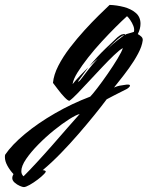

<svg xmlns="http://www.w3.org/2000/svg" viewBox="-209 -404 602 783"><path d="M-112 359Q-117 359 -128.5 354Q-140 349 -149.5 340.5Q-159 332 -159 322Q-159 316 -156 310L-154 306Q-169 290 -179 271.5Q-189 253 -189 237Q-189 230 -188 227Q-161 187 -107.5 142.5Q-54 98 15.5 58Q85 18 159 -10Q168 -19 188 -45Q208 -71 230.5 -103.5Q253 -136 270.5 -165Q288 -194 292 -208Q279 -201 256.5 -179.5Q234 -158 208 -130.5Q182 -103 156 -75Q130 -47 108.5 -24.5Q87 -2 74 7Q68 7 54.5 -7Q41 -21 27.5 -39Q14 -57 7 -66Q10 -99 29 -136Q48 -173 76.5 -210Q105 -247 135.5 -280.5Q166 -314 193.5 -341Q221 -368 238 -384Q267 -383 296 -375.5Q325 -368 344.5 -351.5Q364 -335 364 -307Q364 -298 361.5 -287.5Q359 -277 353 -265Q362 -260 368 -254Q374 -248 373 -239Q370 -215 354 -185Q338 -155 317 -126Q296 -97 278.5 -75.5Q261 -54 256 -47Q270 -53 278.5 -54.5Q287 -56 301 -58Q305 -59 308 -59Q311 -59 313 -59Q321 -59 321 -55Q321 -51 315 -46Q309 -41 304 -39Q300 -37 286 -30Q272 -23 255.5 -14.5Q239 -6 226 1Q206 28 176 65Q146 102 111 142.5Q76 183 38.5 221.5Q1 260 -35 290Q-28 290 -24 293Q-19 295 -29 305.5Q-39 316 -55.5 328.5Q-72 341 -88 350Q-104 359 -112 359ZM87 -61Q98 -75 118 -96Q138 -117 151 -129L110 -73Q109 -72 109 -71Q109 -70 113 -72.5Q117 -75 119 -78Q132 -95 150.5 -119Q169 -143 190 -165Q181 -157 172 -149.5Q163 -142 155 -134Q188 -174 222.5 -207Q257 -240 270 -252Q274 -255 280 -259.5Q286 -264 295 -265Q297 -266 299.5 -264.5Q302 -263 301 -262Q304 -264 306.5 -265Q309 -266 310 -266Q318 -268 327.5 -271Q337 -274 337 -274Q340 -285 335 -298Q330 -311 322 -322.5Q314 -334 309 -338Q289 -320 262 -293Q235 -266 205.5 -234Q176 -202 150.5 -169.5Q125 -137 107.5 -109Q90 -81 87 -61ZM229 -204Q249 -223 268 -238Q287 -253 298 -261Q287 -259 266 -240Q245 -221 229 -204ZM-113 315Q-90 292 -59 258.5Q-28 225 4.5 188Q37 151 66 117.5Q95 84 116 61Q102 64 73.5 82Q45 100 11.5 127Q-22 154 -52.5 185Q-83 216 -102.5 244.5Q-122 273 -122 294Q-122 307 -113 315Z"/></svg>

Font: Smooch
Style: Regular
Weight: 400
Designer: Robert E. Leuschke
Foundry: Robert E. Leuschke
Version: Version 1.010; ttfautohint (v1.8.3)